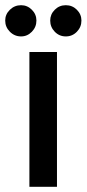

<svg xmlns="http://www.w3.org/2000/svg" viewBox="-45 -718 333 738"><path d="M68 0V-518H174V0ZM-25 -639Q-25 -663 -7 -680.5Q11 -698 36 -698Q60 -698 77.5 -680.5Q95 -663 95 -639Q95 -614 77.5 -596Q60 -578 36 -578Q11 -578 -7 -596Q-25 -614 -25 -639ZM148 -639Q148 -663 165.5 -680.5Q183 -698 208 -698Q233 -698 250.5 -680.5Q268 -663 268 -639Q268 -614 250.5 -596Q233 -578 208 -578Q183 -578 165.5 -596Q148 -614 148 -639Z"/></svg>

Font: Radio Canada Condensed Medium
Style: Regular
Weight: 500
Width: 3
Designer: Charles Daoud, Etienne Aubert Bonn, Alexandre Saumier Demers, Jacques Le Bailly
Foundry: Radio-Canada
Version: Version 2.104; ttfautohint (v1.8.4.7-5d5b);gftools[0.9.28.de